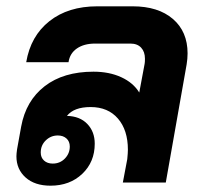

<svg xmlns="http://www.w3.org/2000/svg" viewBox="-20 -578 651 608"><path d="M574 -409Q574 -392 571 -374L505 0H369L383 -74Q385 -94 385 -104Q385 -166 353.5 -202.5Q322 -239 267 -239Q214 -239 192 -211Q233 -210 256.5 -185.5Q280 -161 280 -123Q280 -65 240.5 -27.5Q201 10 140 10Q90 10 61 -16Q32 -42 32 -83Q32 -91 34 -105L47 -177Q62 -259 121.5 -305Q181 -351 276 -351Q326 -351 364 -333.5Q402 -316 421 -285L438 -376Q439 -381 439 -392Q439 -414 427 -427Q415 -440 393 -440H281Q246 -440 223.5 -424.5Q201 -409 197 -381H63Q77 -464 136.5 -511Q196 -558 288 -558H400Q481 -558 527.5 -518Q574 -478 574 -409ZM201 -114Q201 -130 190.5 -139.5Q180 -149 163 -149Q141 -149 125 -133.5Q109 -118 109 -95Q109 -79 119.5 -69.5Q130 -60 147 -60Q170 -60 185.5 -76Q201 -92 201 -114Z"/></svg>

Font: Bai Jamjuree
Style: Bold Italic
Weight: 700
Italic angle: -10°
Designer: Katatrad Aksorn Co.,Ltd.
Foundry: Cadson Demak Co.,Ltd.
Version: Version 1.000; ttfautohint (v1.6)